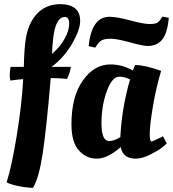

<svg xmlns="http://www.w3.org/2000/svg" viewBox="-20 -754 835 927"><path d="M322 -431Q320 -409 304 -373Q266 -377 229 -377H225Q204 -130 186 -12Q168 106 139 153Q103 152 64.5 143.5Q26 135 12 126Q36 52 60.5 -97Q85 -246 92 -372Q64 -370 30 -365Q27 -378 27 -391.5Q27 -405 31 -431H95Q97 -518 104 -563Q116 -643 159.5 -688.5Q203 -734 272 -734Q316 -734 341.5 -714.5Q367 -695 367 -653Q367 -611 329 -544.5Q291 -478 229 -431ZM293 -672Q249 -672 237 -571Q233 -537 231 -494Q270 -527 292 -567Q314 -607 314 -639.5Q314 -672 293 -672Z M621 -414Q623 -416 632 -440Q679 -440 758 -412Q733 -329 718 -238.5Q703 -148 703 -109.5Q703 -71 711 -71Q717 -71 755 -90L767 -96L785 -61Q776 -53 761.5 -41Q747 -29 707 -8.5Q667 12 635 12Q573 12 563 -44Q499 12 447.5 12Q396 12 360.5 -28Q325 -68 325 -154Q325 -288 380 -365.5Q435 -443 513 -443Q569 -443 621 -414ZM507 -73Q531 -73 561 -92Q568 -233 608 -371Q578 -384 557 -384Q521 -384 495.5 -313.5Q470 -243 470 -158Q470 -73 507 -73ZM408 -531Q422 -673 509 -673Q543 -673 608.5 -655.5Q674 -638 701 -638Q728 -638 739 -644Q750 -650 764 -674L795 -668Q791 -622 779 -591Q756 -532 693 -532Q670 -532 607.5 -549.5Q545 -567 514.5 -567Q484 -567 469.5 -558.5Q455 -550 440 -524Z"/></svg>

Font: Oleo Script Swash Caps
Style: Regular
Weight: 400
Designer: Soytutype
Foundry: Soytutype
Version: Version 1.002